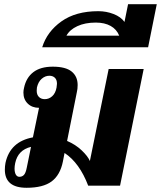

<svg xmlns="http://www.w3.org/2000/svg" viewBox="-20 -880 763 910"><path d="M661 -553 549 0H398Q357 -108 286 -155L278 -114Q265 -50 224.5 -20Q184 10 106 10Q3 10 3 -76Q3 -92 6 -108Q28 -209 136 -229L165 -369Q132 -369 111.5 -389Q91 -409 91 -441Q91 -452 94 -464Q104 -512 138 -538Q172 -564 230 -564Q291 -564 319.5 -541Q348 -518 348 -477Q348 -458 344 -442L298 -212Q338 -195 367 -167.5Q396 -140 406 -117L495 -553ZM154 -450Q154 -431 164.5 -420.5Q175 -410 192 -410Q212 -410 227.5 -424Q243 -438 248 -465Q250 -477 250 -483Q250 -502 240 -511.5Q230 -521 214 -521Q194 -521 177.5 -506.5Q161 -492 155 -465Q154 -460 154 -450ZM107 -86 127 -184Q65 -169 52 -107Q49 -92 49 -81Q49 -63 55 -52.5Q61 -42 72 -42Q85 -42 93.5 -51Q102 -60 107 -86Z M446 -827Q484 -827 518.5 -813.5Q553 -800 570 -776L587 -860H723L682 -656H180Q203 -730 271 -778.5Q339 -827 446 -827ZM545 -711Q533 -741 504.5 -757Q476 -773 434 -773Q383 -773 346.5 -756Q310 -739 295 -711Z"/></svg>

Font: Trirong ExtraBold
Style: Italic
Weight: 800
Italic angle: -12°
Designer: Katatrad Team
Foundry: CadsonDemak
Version: Version 1.001